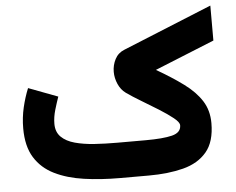

<svg xmlns="http://www.w3.org/2000/svg" viewBox="-50 -760 1006 820"><g transform="rotate(-5 452.5 -350.0)"><path d="M555.7 0H432.1Q349.6 0 278.1 -10.3Q206.5 -20.5 152.6 -47.1Q98.6 -73.7 68.6 -122.1Q38.6 -170.4 38.6 -247.1Q38.6 -293.5 48.8 -336.9Q59.1 -380.4 74.2 -417L199.7 -369.6Q191.4 -346.2 182.1 -314.9Q172.9 -283.7 172.9 -254.9Q172.9 -219.7 194.3 -198.7Q215.8 -177.7 252.4 -167.7Q289.1 -157.7 335.4 -154.5Q381.8 -151.4 432.1 -151.4H555.2Q629.9 -151.4 668.7 -161.1Q707.5 -170.9 707.5 -202.1Q707.5 -215.3 683.3 -234.6Q659.2 -253.9 623.3 -276.4Q587.4 -298.8 550.5 -320.8Q513.7 -342.8 488.3 -360.8Q467.3 -376 456.1 -401.6Q444.8 -427.2 444.8 -454.1Q444.8 -482.9 458 -508.3Q471.2 -533.7 498.5 -544.4L880.4 -700.2V-550.3L625 -446.8Q691.9 -408.2 740.5 -372.3Q789.1 -336.4 815.2 -295.4Q841.3 -254.4 841.3 -200.2Q841.3 -120.1 804.7 -76.7Q768.1 -33.2 703.6 -16.6Q639.2 0 555.7 0Z"/></g></svg>

Font: Vazirmatn UI FD Black
Style: Regular
Weight: 900
Designer: Saber Rastikerdar
Foundry: Saber Rastikerdar
Version: Version 33.003